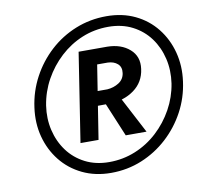

<svg xmlns="http://www.w3.org/2000/svg" viewBox="-80 -795 939 891"><g transform="rotate(-10 389.5 -350.0)"><path d="M392 -337 470 -150H568L470 -337ZM322 -570 257 -151H342L408 -570ZM362 -497H446Q475 -496 492.5 -480.5Q510 -465 506 -437Q502 -408 477.5 -392.5Q453 -377 423 -375H343L332 -307L422 -308Q490 -310 538 -345Q586 -380 594 -441Q602 -499 562 -534Q522 -569 457 -570H373ZM130 -350Q140 -414 171 -470Q202 -526 248.5 -569Q295 -612 353 -636Q411 -660 477 -660Q541 -660 590.5 -634.5Q640 -609 672 -565.5Q704 -522 717 -466.5Q730 -411 721 -350Q711 -287 680 -231Q649 -175 602.5 -132Q556 -89 497.5 -65Q439 -41 374 -41Q310 -41 260.5 -66.5Q211 -92 179 -135.5Q147 -179 134 -234.5Q121 -290 130 -350ZM75 -350Q65 -278 82 -213.5Q99 -149 139 -98.5Q179 -48 239 -19Q299 10 374 10Q451 10 519 -18Q587 -46 641 -95.5Q695 -145 730 -210Q765 -275 775 -350Q785 -422 768 -487Q751 -552 711 -602.5Q671 -653 611.5 -681.5Q552 -710 477 -710Q400 -710 331.5 -682.5Q263 -655 209 -605.5Q155 -556 120 -490.5Q85 -425 75 -350Z"/></g></svg>

Font: Jost SemiBold
Style: Italic
Weight: 600
Italic angle: -5°
Version: Version 3.710